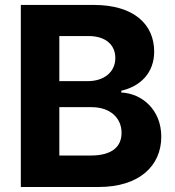

<svg xmlns="http://www.w3.org/2000/svg" viewBox="-20 -747 701 767"><path d="M63.2 0H373.9C537.3 0 624.3 -85.2 624.3 -201C624.3 -308.6 547.2 -373.6 464.5 -377.5V-384.6C540.1 -401.6 595.9 -455.3 595.9 -540.8C595.9 -649.9 514.9 -727.3 354.4 -727.3H63.2ZM217 -125.7V-318.9H345.9C419.7 -318.9 465.6 -276.3 465.6 -216.3C465.6 -161.6 428.3 -125.7 342.3 -125.7ZM217 -422.9V-603H333.8C402 -603 440.7 -567.8 440.7 -515.3C440.7 -457.7 393.8 -422.9 331 -422.9Z"/></svg>

Font: GiG Sans
Style: Bold
Weight: 700
Designer: Andreas Faust
Version: Version 1.100;FEAKit 1.0